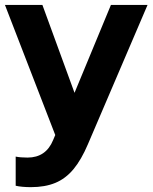

<svg xmlns="http://www.w3.org/2000/svg" viewBox="-20 -541 617 776"><path d="M104.7 215.4Q87.2 215.4 70.7 213.9Q54.3 212.4 43.4 209.7V91.9Q62.6 95.9 91.2 95.9Q165.7 95.9 194.7 25.1L203.3 4.7L0 -521H151.4L281.2 -165.8L428.3 -521H576.3L335.5 41.5Q308.8 104.5 277 142.8Q245.1 181 203.5 198.2Q161.9 215.4 104.7 215.4Z"/></svg>

Font: Red Hat Display VF
Style: Regular
Weight: 300
Designer: Pentagram, MCKL
Foundry: Pentagram, MCKL
Version: Version 1.023